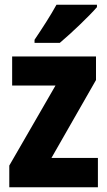

<svg xmlns="http://www.w3.org/2000/svg" viewBox="-20 -879 451 806"><path d="M387 -849V-859H217C193 -815 158 -761 125 -712V-699H231C281 -741 356 -813 387 -849ZM391 -93V-216H196L383 -543V-642H31V-520H213L19 -184V-93Z"/></svg>

Font: Noto Sans Kannada UI Condensed ExtraBold
Style: Regular
Weight: 800
Width: 3
Designer: Jelle Bosma - Monotype Design Team
Foundry: Monotype Imaging Inc.
Version: Version 2.005